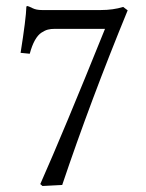

<svg xmlns="http://www.w3.org/2000/svg" viewBox="-20 -601 480 633"><path d="M161.1 -505.9Q147.5 -505.9 137.9 -503.4Q128.4 -501 116.7 -493.4Q105 -485.8 95.2 -468.5Q85.4 -451.2 78.1 -423.8L47.9 -426.8Q65.9 -540.5 66.9 -578.1Q66.9 -581.1 70.8 -581.1Q75.2 -580.1 87.4 -574Q99.6 -567.9 118.2 -567.9H313Q352.5 -567.9 386.2 -578.1L400.9 -566.9Q278.8 -269.5 185.1 8.8L120.1 12.2L112.8 5.9Q189.5 -167 326.2 -505.9Z"/></svg>

Font: Linux Libertine G
Style: Regular
Weight: 400
Designer: Philipp H. Poll
Foundry: Philipp H. Poll
Version: Version 4.7.5